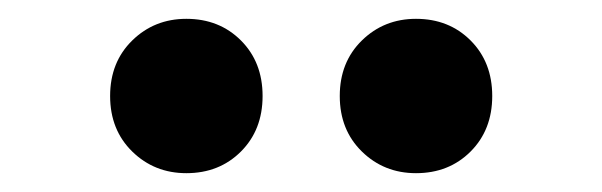

<svg xmlns="http://www.w3.org/2000/svg" viewBox="-20 -786 640 204"><path d="M178 -602Q144 -602 120.5 -625Q97 -648 97 -684Q97 -720 120.5 -743Q144 -766 178 -766Q213 -766 236 -743Q259 -720 259 -684Q259 -648 236 -625Q213 -602 178 -602ZM422 -602Q388 -602 364.5 -625Q341 -648 341 -684Q341 -720 364.5 -743Q388 -766 422 -766Q457 -766 480 -743Q503 -720 503 -684Q503 -648 480 -625Q457 -602 422 -602Z"/></svg>

Font: Red Hat Display Black
Style: Regular
Weight: 900
Designer: Pentagram, MCKL
Foundry: Pentagram, MCKL
Version: Version 1.023; ttfautohint (v1.8.3)